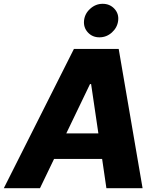

<svg xmlns="http://www.w3.org/2000/svg" viewBox="-42 -983 834 1003"><path d="M166.9 0H-22L344.1 -727.3H578.1L702.8 0H513.8L491.5 -152.7H240.4ZM304.3 -286.2H471.9L433.9 -544H428.3ZM477.3 -788Q440.7 -788 417.1 -813.6Q393.5 -839.1 397 -875.4Q400.6 -911.6 429.2 -937.3Q457.7 -963.1 494.3 -963.1Q531.6 -963.1 555.6 -937.3Q579.5 -911.6 575.3 -875.4Q571 -839.1 542.8 -813.6Q514.6 -788 477.3 -788Z"/></svg>

Font: Inter UI Extra Bold
Style: Italic
Weight: 800
Italic angle: 9.39999°
Designer: Rasmus Andersson
Foundry: rsms
Version: 3.2;8d6f07862